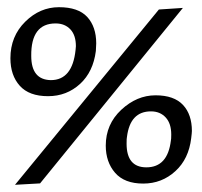

<svg xmlns="http://www.w3.org/2000/svg" viewBox="-20 -496 559 531"><path d="M330.1 -98.6Q330.1 -33.2 384.8 -33.2Q443.8 -33.2 452.6 -107.4Q453.6 -110.4 453.6 -124Q453.6 -154.3 438.5 -170.9Q422.9 -188 397.5 -188Q339.8 -188 331.1 -117.2Q330.1 -114.3 330.1 -98.6ZM510.7 -133.8Q510.7 -129.4 508.8 -113.8Q502 -56.6 465.3 -22.9Q427.7 11.7 376 11.7Q324.2 11.7 298.3 -18.1Q272.5 -47.9 272.5 -93.3Q272.5 -152.3 315.4 -192.4Q358.4 -232.4 410.2 -232.4Q461.4 -232.4 486.3 -205.6Q510.7 -179.2 510.7 -133.8ZM133.8 -431.2Q65.4 -431.2 66.4 -341.3Q66.4 -275.4 120.6 -274.4Q180.2 -274.4 189 -357.9Q189.9 -363.8 189.9 -368.2Q189.9 -397.9 175.3 -414.1Q159.7 -431.2 133.8 -431.2ZM246.1 -376Q246.1 -368.2 245.1 -355Q237.8 -297.4 201.7 -264.2Q164.6 -230 112.8 -230Q60.5 -230 34.7 -258.8Q8.8 -287.6 8.8 -335Q8.8 -395.5 49.8 -436Q90.3 -476.1 143.1 -476.1Q196.3 -476.1 221.2 -449.2Q246.1 -421.9 246.1 -376ZM419.4 -469.7 485.8 -474.1 90.8 11.2 21.5 15.1Z"/></svg>

Font: Neuton Cursive
Style: Regular
Weight: 500
Designer: Brian M Zick
Version: Version 1.43